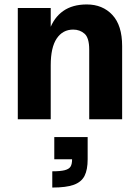

<svg xmlns="http://www.w3.org/2000/svg" viewBox="-20 -536 629 863"><path d="M309 -403Q262 -403 235 -363Q208 -323 208 -243L182 -263Q182 -344 202 -400.5Q222 -457 264 -486.5Q306 -516 370 -516Q441 -516 485 -469Q529 -422 529 -329V0H381V-313Q381 -366 360 -384.5Q339 -403 309 -403ZM60 -500H208V0H60ZM304 180H374Q374 227 360 254.5Q346 282 312 294.5Q278 307 215 307V234Q252 234 271 229Q290 224 297 213Q304 202 304 180ZM224 80H374V180H224Z"/></svg>

Font: Uncut Sans VF
Style: Regular
Weight: 400
Designer: Kasper Nordkvist
Foundry: Uncut Type
Version: Version 1.100;FEAKit 1.0